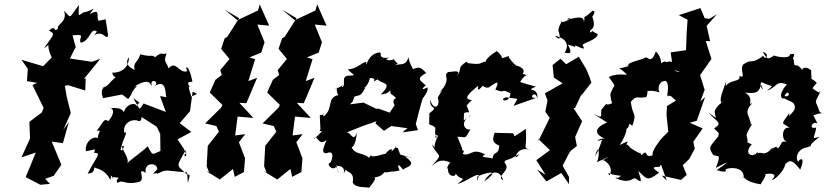

<svg xmlns="http://www.w3.org/2000/svg" viewBox="-20 -807 3776 876"><path d="M410 -646C452 -673 467 -617 473 -647L462 -719L430 -712C416 -732 444 -771 389 -743C425 -788 397 -754 365 -752C336 -740 338 -717 340 -784C291 -720 308 -722 272 -758C290 -706 236 -695 245 -678C223 -652 240 -698 203 -668C233 -650 228 -655 181 -587C222 -611 182 -617 216 -545L177 -505L78 -534L107 -493L103 -437L149 -429L128 -419L179 -315L171 -294L114 -251L117 -177L116 -173L78 -89L143 -111C128 -74 113 -36 97 1L164 36L208 32L186 9L225 -5L260 -55L216 -161L267 -154L294 -250L269 -215L303 -291L284 -367L276 -416L292 -418L369 -394L371 -449L363 -447L438 -539L400 -525L299 -540L326 -594C328 -596 332 -561 311 -646C377 -652 336 -638 348 -612C392 -619 393 -685 422 -663Z M819 -128 790 -171 853 -205 800 -245 847 -300 859 -389C893 -374 872 -378 853 -366C841 -402 833 -432 859 -394C829 -431 834 -433 858 -434C843 -514 821 -510 834 -482C796 -470 783 -535 749 -495C737 -533 725 -519 740 -564C715 -553 726 -577 687 -546C669 -561 681 -544 620 -559C609 -520 586 -525 594 -488C559 -505 551 -524 569 -546C566 -479 507 -474 493 -476C491 -449 542 -445 519 -465C461 -415 481 -418 447 -407C468 -407 431 -412 450 -359L537 -376L565 -355L579 -376C586 -404 623 -424 591 -411C667 -458 665 -418 673 -415C660 -456 717 -433 681 -411C741 -453 733 -381 739 -364C696 -368 714 -379 712 -363L737 -296L635 -335C612 -301 624 -300 588 -359C636 -325 609 -347 604 -322C596 -350 526 -320 549 -263C557 -336 480 -306 480 -317C525 -301 458 -236 473 -255C452 -270 449 -243 420 -209C456 -223 410 -179 434 -173C408 -194 365 -159 372 -117C411 -123 420 -135 409 -110C445 -108 423 -99 380 -15C425 -17 399 -53 418 -40C470 -26 480 11 484 14C489 -36 498 30 490 1C552 4 498 5 517 28C540 8 548 41 617 22C646 9 600 -47 645 -18C635 -66 696 -69 698 -35C658 5 696 -26 697 -14L726 -27L743 -29L834 -20L837 28C853 -27 842 -2 829 -15C780 -58 787 -47 827 -122C839 -70 808 -106 829 -104ZM540 -159C564 -218 555 -201 548 -201C539 -223 558 -264 604 -258C618 -251 624 -253 626 -273L695 -229L711 -196L712 -118C675 -105 679 -90 654 -140C640 -123 578 -81 557 -59C578 -73 537 -125 536 -139C555 -152 538 -110 530 -124Z M1051 0 1093 -22 1098 -85 1070 -158 1099 -195 1053 -189 1064 -275 1136 -269 1072 -338 1104 -336 1153 -452 1113 -437 1144 -537 1118 -545 1172 -567 1187 -614 1154 -695 1208 -690 1165 -787 1157 -759 1063 -715 1005 -763 1071 -724 1017 -639 1005 -632 989 -584 1027 -538 985 -487 992 -465 963 -443 937 -385 995 -328 988 -315 916 -244 967 -232 979 -206 928 -142 923 -48 934 -21 920 -27 983 12 1043 -36Z M1313 0 1355 -22 1360 -85 1332 -158 1361 -195 1315 -189 1326 -275 1398 -269 1334 -338 1366 -336 1415 -452 1375 -437 1406 -537 1380 -545 1434 -567 1449 -614 1416 -695 1470 -690 1427 -787 1419 -759 1325 -715 1267 -763 1333 -724 1279 -639 1267 -632 1251 -584 1289 -538 1247 -487 1254 -465 1225 -443 1199 -385 1257 -328 1250 -315 1178 -244 1229 -232 1241 -206 1190 -142 1185 -48 1196 -21 1182 -27 1245 12 1305 -36Z M1864 -85 1806 -102 1795 -132C1765 -132 1813 -161 1766 -115C1781 -151 1709 -87 1752 -102C1738 -114 1713 -92 1678 -94C1682 -70 1678 -117 1664 -87C1631 -116 1597 -95 1579 -147C1578 -120 1604 -138 1608 -202C1590 -151 1580 -213 1557 -201L1635 -232L1698 -254L1693 -244L1732 -210L1765 -232L1839 -222L1816 -203L1887 -213L1877 -241C1883 -267 1902 -340 1913 -372C1880 -321 1941 -389 1930 -408C1881 -383 1933 -430 1923 -414C1913 -435 1866 -443 1925 -474C1900 -498 1894 -512 1841 -478C1886 -488 1855 -487 1843 -546C1833 -501 1799 -520 1783 -508C1808 -536 1801 -496 1773 -542C1795 -530 1713 -527 1756 -544C1692 -536 1734 -573 1705 -567C1650 -555 1651 -485 1651 -525C1628 -521 1612 -494 1567 -490C1584 -470 1609 -463 1580 -462C1525 -465 1566 -416 1539 -409C1551 -445 1553 -407 1505 -403C1538 -409 1503 -415 1523 -373C1469 -361 1503 -313 1458 -277C1438 -292 1484 -292 1439 -281L1442 -217C1426 -193 1482 -236 1411 -171C1429 -204 1429 -133 1470 -169C1462 -146 1439 -105 1471 -108C1510 -126 1495 -72 1486 -64C1463 -58 1508 -16 1517 -56C1516 -23 1537 5 1513 -50C1582 -54 1526 24 1558 -34C1562 -18 1599 -26 1589 26C1600 41 1605 46 1665 49C1693 13 1702 -1 1676 4C1738 0 1728 -30 1740 -20C1804 -31 1746 -18 1803 -29C1789 -63 1800 -58 1819 -33C1833 -47 1890 -51 1826 -94ZM1780 -326 1758 -293 1708 -311H1696L1638 -339L1578 -331C1585 -347 1583 -323 1597 -366C1616 -374 1626 -364 1646 -406C1632 -404 1655 -403 1668 -451C1711 -452 1664 -421 1703 -445C1721 -421 1777 -436 1717 -376C1783 -380 1754 -431 1762 -380C1816 -342 1759 -374 1780 -327Z M2096 -257 2097 -290C2121 -308 2132 -264 2100 -350C2113 -312 2101 -324 2133 -350C2103 -354 2098 -365 2162 -416C2154 -374 2180 -419 2201 -431C2168 -455 2173 -400 2210 -408C2236 -425 2266 -452 2240 -398C2295 -377 2257 -408 2309 -381C2304 -328 2249 -354 2290 -363L2341 -356L2323 -324L2425 -360C2385 -358 2425 -400 2431 -357C2440 -416 2368 -386 2423 -411C2436 -411 2408 -414 2353 -433C2387 -489 2408 -453 2365 -470C2382 -499 2342 -501 2331 -516C2357 -498 2336 -496 2300 -547C2316 -563 2273 -534 2255 -543C2270 -532 2283 -542 2247 -574C2205 -549 2192 -527 2198 -527C2164 -520 2181 -510 2115 -519C2147 -479 2112 -521 2109 -526C2057 -492 2096 -494 2061 -458C2080 -482 2074 -485 2024 -478C1996 -457 2048 -456 1983 -380C2014 -429 1997 -392 1977 -362C1992 -317 1956 -301 1943 -352C1938 -302 1988 -327 1939 -290L1938 -240C1990 -221 1950 -219 1973 -180C1959 -172 1970 -202 1978 -186C1942 -114 1986 -117 1950 -148C1982 -81 2006 -113 1948 -48C1972 -69 1993 -86 2037 -64C2033 -70 2012 -33 2024 -38C2021 7 2073 2 2056 -25C2069 22 2121 -7 2067 32C2103 26 2164 -26 2165 -3C2166 -21 2154 49 2158 -2C2230 -32 2252 -23 2189 21C2216 -29 2261 -36 2276 16C2238 -6 2317 -27 2282 -65C2283 -83 2289 -66 2350 -105C2318 -56 2332 -148 2401 -122C2362 -136 2386 -123 2379 -219L2328 -185L2321 -199L2236 -201C2235 -186 2214 -159 2258 -143C2255 -95 2233 -122 2227 -84C2213 -90 2159 -87 2194 -102C2131 -136 2130 -91 2091 -105C2108 -130 2076 -117 2073 -127C2103 -107 2086 -134 2067 -183C2111 -184 2096 -165 2127 -218C2111 -206 2064 -245 2134 -285Z M2576 0 2547 -51 2576 -107 2585 -120 2612 -141 2604 -182 2636 -254 2597 -313 2604 -315 2634 -379 2632 -371 2678 -430 2670 -455 2655 -491 2621 -548 2563 -514 2537 -539 2501 -510 2507 -453 2547 -427 2466 -381 2478 -349 2468 -297 2488 -269 2437 -165 2436 -173 2489 -122 2427 -76 2469 -10 2430 -34 2473 21 2541 -18 2576 33ZM2606 -592C2588 -617 2662 -563 2640 -597C2626 -611 2706 -621 2707 -652C2680 -662 2688 -672 2674 -658C2662 -677 2708 -665 2681 -734C2653 -695 2713 -758 2684 -758C2621 -701 2656 -756 2644 -705C2647 -745 2589 -718 2565 -719C2606 -739 2554 -695 2538 -710C2555 -716 2519 -684 2530 -657C2522 -687 2553 -599 2512 -644C2587 -626 2566 -580 2556 -567C2586 -560 2590 -566 2571 -604Z M2996 -56 3022 17 2999 -6 3087 14 3113 -9 3095 -53 3125 -82 3150 -129 3143 -160 3186 -221 3127 -247 3159 -256 3197 -364 3175 -344 3195 -397 3172 -471 3174 -464 3226 -538 3200 -620 3220 -619 3204 -689 3251 -742 3216 -721 3195 -724 3176 -770 3077 -738 3117 -717 3113 -659 3110 -578 3040 -568 3051 -490 3083 -478C3023 -481 3080 -541 3018 -523C3011 -480 3046 -562 2978 -505C3011 -503 2992 -558 2972 -572C2950 -508 2932 -554 2925 -544C2892 -529 2883 -533 2849 -516C2834 -481 2840 -515 2849 -508C2796 -481 2789 -518 2841 -466C2837 -465 2787 -474 2758 -455C2800 -395 2780 -437 2763 -369C2771 -405 2758 -374 2773 -336C2726 -316 2767 -357 2724 -307C2719 -275 2735 -264 2687 -288L2750 -248C2681 -220 2700 -190 2739 -175C2712 -177 2689 -155 2727 -170C2723 -154 2707 -112 2695 -93C2710 -158 2720 -101 2703 -67C2766 -97 2770 -96 2727 -75C2713 -89 2788 -59 2761 -6C2747 -28 2754 -10 2813 -5C2794 14 2793 -2 2788 5C2855 36 2866 2 2878 7C2906 24 2912 32 2892 -27C2932 9 2930 23 2987 -19C2949 -46 2960 -44 2989 -46ZM3042 -368 3064 -348 3023 -323 3021 -283 3029 -206 3000 -177C2991 -167 2951 -117 2958 -99C2916 -81 2941 -133 2906 -99C2895 -121 2918 -91 2855 -133C2886 -80 2844 -163 2838 -144C2837 -158 2865 -173 2806 -145C2808 -143 2856 -223 2831 -227C2841 -194 2875 -278 2827 -261L2865 -233C2887 -300 2868 -267 2858 -342C2865 -351 2883 -370 2887 -356C2873 -393 2852 -352 2929 -364C2940 -401 2937 -398 2893 -382C2909 -383 2941 -404 2993 -384C2981 -384 2977 -438 3017 -438C3042 -421 3013 -350 3031 -371Z M3246 -269 3212 -294C3249 -250 3281 -248 3238 -221C3272 -188 3255 -204 3258 -186C3218 -136 3212 -137 3229 -108C3241 -80 3280 -124 3246 -41C3312 -76 3308 -71 3250 -31C3305 -13 3290 -34 3290 -34C3306 -44 3375 -48 3373 2C3328 11 3363 4 3372 3C3377 -1 3379 23 3451 34C3449 33 3484 -14 3469 -12C3499 -19 3531 -13 3502 12C3505 21 3556 -21 3563 -58C3579 -74 3592 -85 3631 -33C3656 -92 3630 -86 3622 -69C3605 -89 3623 -131 3664 -135C3706 -152 3643 -122 3719 -183C3677 -172 3696 -172 3704 -225C3664 -215 3690 -259 3710 -243L3691 -281C3754 -304 3738 -275 3718 -300C3703 -354 3690 -326 3723 -388C3708 -397 3741 -365 3687 -404C3704 -436 3728 -417 3661 -462C3691 -422 3680 -457 3681 -486C3657 -508 3627 -497 3648 -476C3608 -541 3605 -479 3601 -537C3588 -537 3624 -570 3584 -559C3585 -535 3515 -550 3512 -554C3480 -533 3482 -536 3460 -570C3497 -561 3469 -527 3463 -553C3407 -510 3412 -542 3371 -513C3352 -489 3388 -444 3353 -461C3364 -429 3300 -448 3286 -403C3292 -407 3290 -398 3293 -435C3274 -380 3256 -345 3278 -332C3279 -390 3271 -319 3292 -349C3250 -331 3238 -298 3241 -295ZM3578 -269 3582 -292C3537 -230 3550 -251 3583 -223C3546 -236 3541 -160 3577 -158C3536 -166 3556 -160 3529 -129C3518 -155 3490 -103 3509 -135C3488 -122 3491 -112 3465 -107C3423 -119 3437 -87 3437 -115C3418 -84 3368 -101 3410 -149C3390 -155 3375 -169 3389 -147C3398 -200 3366 -168 3411 -240C3369 -240 3359 -241 3389 -226L3406 -243C3398 -282 3372 -296 3413 -337C3385 -321 3427 -359 3378 -385C3449 -374 3443 -403 3453 -419C3474 -373 3438 -421 3455 -432C3508 -406 3514 -424 3479 -393C3527 -409 3519 -446 3578 -418C3582 -446 3519 -367 3554 -356C3576 -422 3599 -348 3549 -373C3551 -343 3617 -355 3605 -308C3591 -278 3542 -262 3582 -234Z"/></svg>

Font: Asimov Aggro
Style: CondIt
Weight: 500
Designer: Google
Version: Version 2.000980; 2014